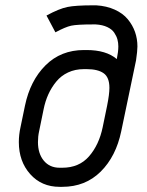

<svg xmlns="http://www.w3.org/2000/svg" viewBox="-20 -704 565 736"><path d="M208.5 12.2Q139.2 12.2 95.7 -36.6Q52.2 -85.4 52.2 -159.2Q52.2 -187.5 58.6 -216.3L75.7 -298.8Q95.7 -395 154.5 -453.6Q213.4 -512.2 301.8 -512.2H312Q387.2 -512.2 427.7 -477.5Q433.6 -506.3 433.6 -525.9Q433.6 -540 430.2 -552.7Q426.8 -565.4 418 -578.6Q409.2 -591.8 391.1 -600.3Q373 -608.9 346.7 -610.4H337.9Q274.9 -610.4 252.7 -605.5Q230.5 -600.6 192.4 -580.1L158.2 -644.5Q207 -670.9 238.3 -677.2Q269.5 -683.6 337.9 -683.6H348.6Q388.7 -681.2 419.9 -667Q451.2 -652.8 469.7 -630.4Q488.3 -607.9 497.6 -581.5Q506.8 -555.2 506.8 -525.9Q506.8 -508.8 501.5 -472.7L444.8 -201.2Q424.8 -104.5 366 -46.1Q307.1 12.2 218.8 12.2ZM312 -439H301.8Q268.1 -439 241 -426.3Q213.9 -413.6 195.6 -391.1Q177.2 -368.7 165.3 -342.3Q153.3 -315.9 147 -284.2L129.9 -200.7Q125.5 -181.2 125.5 -159.2Q125.5 -115.2 147.9 -88.1Q170.4 -61 208.5 -61H218.8Q283.2 -61 321.3 -104.7Q359.4 -148.4 373.5 -215.8L390.6 -298.8Q399.4 -342.8 399.4 -367.2Q399.4 -407.7 377.2 -423.3Q355 -439 312 -439Z"/></svg>

Font: Anka/Coder Condensed
Style: Italic
Weight: 400
Width: 4
Italic angle: -12°
Monospace: yes
Version: Version 001.100